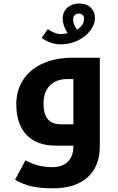

<svg xmlns="http://www.w3.org/2000/svg" viewBox="-20 -820 667 1081"><path d="M277.8 240.2Q210 240.2 160.4 229.7Q110.8 219.2 64.9 191.9L123 83Q163.6 104 199.7 112.5Q235.8 121.1 274.9 121.1Q331.5 121.1 362.3 90.1Q393.1 59.1 393.1 4.9V0H293.9Q187 0 129.4 -60.5Q71.8 -121.1 71.8 -232.9Q71.8 -312 111.3 -371.8Q150.9 -431.6 223.1 -463.4Q295.4 -495.1 390.1 -495.1H542V2.9Q542 116.7 472.9 178.5Q403.8 240.2 277.8 240.2ZM393.1 -120.1V-375H360.8Q296.9 -375 261 -338.9Q225.1 -302.7 225.1 -236.8Q225.1 -176.8 249.5 -148.4Q273.9 -120.1 324.2 -120.1ZM321.8 -570.3Q264.6 -570.3 214.8 -606.4L249 -655.8Q291 -628.4 319.8 -628.4Q344.2 -628.4 360.8 -633.3Q333 -675.8 333 -714.4Q333 -753.4 359.1 -776.9Q385.3 -800.3 425.8 -800.3Q466.3 -800.3 490.5 -777.3Q514.6 -754.4 514.6 -718.8Q514.6 -682.1 487.5 -647Q460.4 -611.8 416.7 -591.1Q373 -570.3 321.8 -570.3ZM413.6 -653.3Q435.1 -666 444.3 -682.6Q453.6 -699.2 453.6 -714.4Q453.6 -727.1 445.1 -735.4Q436.5 -743.7 423.8 -743.7Q411.1 -743.7 401.4 -735.1Q391.6 -726.6 391.6 -709.5Q391.6 -685.5 413.6 -653.3Z"/></svg>

Font: Noto Sans Kufi Arabic
Style: Bold
Weight: 700
Designer: Monotype Design team
Foundry: Monotype Imaging Inc.
Version: Version 1.02